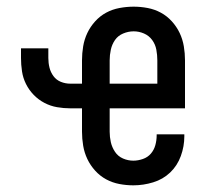

<svg xmlns="http://www.w3.org/2000/svg" viewBox="-20 -548 640 576"><path d="M380 8Q359 8 338 4Q317 0 298.5 -10Q280 -20 265.5 -36Q251 -52 242 -71Q233 -90 229.5 -111Q226 -132 226 -153V-223H191Q171 -223 151 -226.5Q131 -230 113 -239.5Q95 -249 81 -263.5Q67 -278 58 -296Q49 -314 46 -334Q43 -354 43 -374V-403H125V-374Q125 -359 128.5 -345Q132 -331 140.5 -319.5Q149 -308 162.5 -302.5Q176 -297 191 -297H226V-367Q226 -388 229.5 -409Q233 -430 242 -449Q251 -468 265.5 -484Q280 -500 298.5 -510Q317 -520 338.5 -524Q360 -528 381 -528Q402 -528 423 -524Q444 -520 462.5 -510Q481 -500 495.5 -484Q510 -468 519 -449Q528 -430 531.5 -409Q535 -388 535 -367V-223H309V-153Q309 -137 312.5 -121.5Q316 -106 325 -92.5Q334 -79 349 -72.5Q364 -66 380 -66Q394 -66 408.5 -71Q423 -76 432.5 -87Q442 -98 446 -112.5Q450 -127 450 -142V-145H533V-139Q533 -109 522.5 -80Q512 -51 490.5 -30.5Q469 -10 439.5 -1Q410 8 380 8ZM452 -297V-367Q452 -383 449 -399Q446 -415 436.5 -428Q427 -441 412 -447.5Q397 -454 381 -454Q365 -454 349.5 -447.5Q334 -441 325 -428Q316 -415 312.5 -399Q309 -383 309 -367V-297Z"/></svg>

Font: R Plex Mono
Style: Regular
Weight: 400
Monospace: yes
Designer: Belleve Invis
Foundry: Belleve Invis
Version: Version 31.8.0